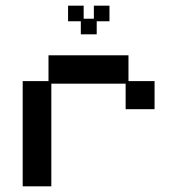

<svg xmlns="http://www.w3.org/2000/svg" viewBox="-20 -645 626 677"><path d="M60 12V-359H151V-450H433V-359H525V-260H423V-350H161V12ZM265 -524V-570H220V-625H275V-579H311V-625H366V-570H321V-524Z"/></svg>

Font: Pixelify Sans
Style: Regular
Weight: 400
Designer: Stefie Justprince
Foundry: Typecalism Foundryline
Version: Version 1.000;February 13, 2025;FontCreator 15.0.0.3015 64-b